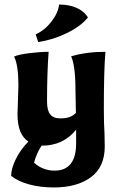

<svg xmlns="http://www.w3.org/2000/svg" viewBox="-20 -645 531 845"><path d="M29 129Q29 97 50 54.5Q71 12 105 -22Q57 -53 57 -142L59 -203L61 -269Q61 -359 42 -396Q61 -405 109 -411Q157 -417 194 -417Q187 -323 187 -199Q187 -159 201 -141.5Q215 -124 246 -124Q269 -124 285 -129.5Q301 -135 314 -148L312 -257Q312 -304 307 -341Q302 -378 293 -397Q359 -417 444 -417Q437 -336 437 -167Q437 -101 440 -56L441 0Q441 90 380 135Q319 180 217 180Q157 180 108 166.5Q59 153 29 129ZM315 -13V-74Q257 -3 163 -4Q140 31 130 71Q148 88 171.5 97Q195 106 220 106Q267 106 291 76Q315 46 315 -13ZM137 -494Q176 -511 206 -549.5Q236 -588 240 -625Q284 -625 317 -610.5Q350 -596 367 -568Q334 -528 272.5 -498.5Q211 -469 148 -460Z"/></svg>

Font: Mirza
Style: Bold
Weight: 700
Designer: Arabic design by Kourosh Beigpour, Latin design by Eduardo Tunni, engineering by Lasse Fister
Version: Version 1.0010g